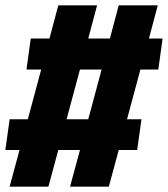

<svg xmlns="http://www.w3.org/2000/svg" viewBox="-24 -698 628 718"><path d="M501 -438 451 -252H505L489 -137H420L383 0H238L275 -137H194L157 0H12L49 -137H-4L12 -252H80L130 -438H75L91 -554H161L194 -678H339L306 -554H387L420 -678H566L533 -554H584L568 -438ZM356 -438H275L225 -252H306Z"/></svg>

Font: Trujillo ExtraBold
Style: Italic
Weight: 800
Italic angle: -8°
Designer: Fira Sans original fonts by bBox Type GmbH, Carrois Corporate GbR, & Edenspiekermann AG / Changes by Cristiano Sobral
Foundry: Fira Sans original fonts by bBox Type GmbH, Carrois Corporate GbR, & Edenspiekermann AG / Changes by Cristiano Sobral
Version: Version 4.301;July 28, 2020;FontCreator 13.0.0.2655 64-bit